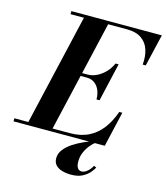

<svg xmlns="http://www.w3.org/2000/svg" viewBox="-186 -855 1024 1186"><g transform="rotate(15 326.0 -261.5)"><path d="M37.5 0 211.5 -750H366.5L192.5 0ZM-47.5 0V-19.5H307.5Q376 -19.5 426.3 -44.5Q476.5 -69.5 511.4 -115.5Q546.3 -161.5 568.5 -225H588L536 0ZM412.5 -263.2Q412.5 -296.7 401.3 -322.6Q390 -348.5 369.5 -363.2Q349 -378 320.5 -378H254.5V-397.5H320.5Q349 -397.5 377.5 -411.3Q406 -425 430 -449.8Q454 -474.5 469 -508H488.5L432 -263.2ZM632.5 -545Q637.5 -598.5 623.8 -640.5Q610 -682.5 575.1 -706.5Q540.3 -730.5 481.8 -730.5H121.5V-750H700L652 -545ZM380 226.5Q349.5 226.5 323.5 219.1Q297.5 211.8 281.8 195.3Q266 178.8 266 151.3Q266 121.3 286 95.5Q306 69.8 337.6 49Q369.3 28.3 405.3 12.4Q441.3 -3.5 473.3 -13.8L478 -4.8Q461.5 7 444 28.3Q426.5 49.5 414.6 77.3Q402.8 105 402.8 137Q402.8 162.5 412 176.4Q421.3 190.3 436.5 190.3Q452 190.3 465.3 181.5Q478.5 172.8 488.6 160.1Q498.8 147.5 504.3 136.5L520 144Q513 158 496.4 177.5Q479.8 197 451.4 211.8Q423 226.5 380 226.5Z"/></g></svg>

Font: Bodoni Moda
Style: Italic
Weight: 400
Italic angle: -13°
Designer: Owen Earl
Foundry: indestructible type
Version: Version 2.005